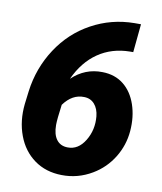

<svg xmlns="http://www.w3.org/2000/svg" viewBox="-82 -789 731 866"><g transform="rotate(10 283.0 -356.0)"><path d="M493.7 -721.7 481 -591.8H466.3Q383.3 -590.8 320.6 -547.9Q257.8 -504.9 220.7 -423.8Q280.8 -481 360.8 -479Q418 -478 457.5 -446.5Q497.1 -415 515.9 -359.6Q534.7 -304.2 529.3 -238.8Q523.9 -172.9 489.3 -116.7Q454.6 -60.5 397.9 -26.9Q333 11.7 258.8 10.3Q186 9.3 133.3 -28.8Q80.6 -66.9 56.2 -132.6Q31.7 -198.2 40 -276.4L47.4 -336.4Q61.5 -444.3 119.4 -533Q177.2 -621.6 267.8 -671.1Q358.4 -720.7 463.9 -721.7ZM298.8 -354Q244.1 -356 204.6 -301.8Q195.3 -233.4 195.3 -208Q195.3 -165 212.9 -141.4Q230.5 -117.7 263.7 -117.2Q312.5 -116.2 343 -166.3Q373.5 -216.3 367.7 -277.8Q364.3 -312 346.2 -332.8Q328.1 -353.5 298.8 -354Z"/></g></svg>

Font: TypoPRO Roboto
Style: Italic
Weight: 900
Italic angle: -12°
Designer: Google
Version: Version 2.136; 2016